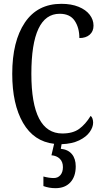

<svg xmlns="http://www.w3.org/2000/svg" viewBox="-20 -744 538 1004"><path d="M467 -103Q467 -79 449 -53.5Q431 -28 394 -10Q357 8 302 10L298 34Q336 38 356 62Q376 86 376 126Q376 179 348 209.5Q320 240 270 240Q237 240 207 229V179Q237 187 261 187Q283 187 296 171.5Q309 156 309 130Q309 102 292.5 86Q276 70 249 68L263 8Q157 -4 100.5 -101.5Q44 -199 44 -358Q44 -528 110 -626Q176 -724 301 -724Q353 -724 391 -708.5Q429 -693 449 -667Q469 -641 469 -610Q469 -580 449 -562.5Q429 -545 395 -545Q395 -599 370.5 -635.5Q346 -672 292 -672Q144 -672 144 -358Q144 -46 306 -46Q361 -46 394 -70Q427 -94 454 -138Q460 -134 463.5 -124Q467 -114 467 -103Z"/></svg>

Font: Noto Serif Cond
Style: Regular
Weight: 400
Width: 3
Designer: Monotype Design Team
Foundry: Monotype Imaging Inc.
Version: Version 1.001